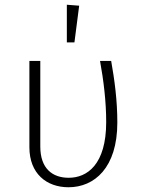

<svg xmlns="http://www.w3.org/2000/svg" viewBox="-20 -779 600 810"><path d="M262 -759V-600H294L314 -755ZM449 -522H402C417 -440 428 -351 428 -264C428 -84 347 -29 270 -29C201 -29 150 -68 150 -161V-522H104V-158C104 -46 177 11 269 11C378 11 475 -71 475 -262C475 -357 463 -443 449 -522Z"/></svg>

Font: Fira Sans ExtraLight
Style: Regular
Weight: 200
Designer: bBox Type GmbH & Carrois Corporate GbR & Edenspiekermann AG
Foundry: bBox Type GmbH & Carrois Corporate GbR & Edenspiekermann AG
Version: Version 4.300;PS 004.300;hotconv 1.0.88;makeotf.lib2.5.64775